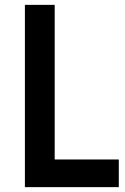

<svg xmlns="http://www.w3.org/2000/svg" viewBox="-20 -770 515 790"><path d="M205 -113.8H468.8V0H82.5V-750H205Z"/></svg>

Font: Now Medium
Style: Regular
Weight: 500
Designer: Alfredo Marco Pradil
Foundry: Alfredo Marco Pradil
Version: Version 1.002;PS 001.002;hotconv 1.0.88;makeotf.lib2.5.64775